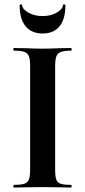

<svg xmlns="http://www.w3.org/2000/svg" viewBox="-20 -840 382 860"><path d="M298 -12Q301 -12 301 -6Q301 0 298 0Q265 0 246 -1L170 -2L96 -1Q76 0 42 0Q40 0 40 -6Q40 -12 42 -12Q74 -12 89 -17Q104 -22 109.5 -36.5Q115 -51 115 -81V-544Q115 -574 109.5 -588Q104 -602 89 -607.5Q74 -613 42 -613Q40 -613 40 -619Q40 -625 42 -625L96 -624Q142 -622 170 -622Q201 -622 247 -624L298 -625Q301 -625 301 -619Q301 -613 298 -613Q267 -613 252 -607Q237 -601 232 -586.5Q227 -572 227 -542V-81Q227 -50 232 -36Q237 -22 251.5 -17Q266 -12 298 -12ZM68 -817Q68 -820 73.5 -820Q79 -820 79 -818Q79 -800 106 -784Q133 -768 171 -768Q208 -768 235 -784Q262 -800 262 -818Q262 -820 267.5 -820Q273 -820 273 -817Q273 -755 247 -722.5Q221 -690 171 -690Q121 -690 94.5 -722.5Q68 -755 68 -817Z"/></svg>

Font: Cormorant Infant
Style: Bold
Weight: 700
Designer: Christian Thalmann (Catharsis Fonts)
Foundry: Catharsis Fonts
Version: Version 4.000